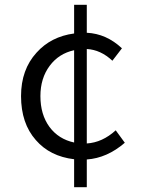

<svg xmlns="http://www.w3.org/2000/svg" viewBox="-20 -748 589 803"><path d="M290 -82Q189 -94 130 -162Q68 -232 68 -346Q68 -457 133 -528Q193 -595 290 -608V-728H343V-611Q425 -607 490 -546L450 -494Q401 -540 343 -543V-148Q408 -152 464 -203L502 -151Q428 -87 343 -81V35H290ZM290 -538Q226 -524 188 -473Q149 -421 149 -346Q149 -269 187 -217Q225 -166 290 -152Z"/></svg>

Font: Source Han Sans CN Normal
Style: Regular
Weight: 350
Designer: Ryoko NISHIZUKA 西塚涼子 (kana, bopomofo & ideographs); Paul D. Hunt (Latin, Greek & Cyrillic); Sandoll Communications 산돌커뮤니
Foundry: Adobe
Version: Version 2.004;hotconv 1.0.118;makeotfexe 2.5.65603